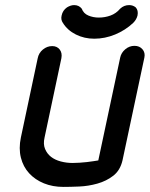

<svg xmlns="http://www.w3.org/2000/svg" viewBox="-20 -735 588 754"><path d="M368 -666Q392 -666 414 -674Q436 -682 452 -701Q467 -715 487 -715Q502 -715 513 -706Q524 -694 520 -674Q516 -658 503 -645Q472 -616 432 -599.5Q392 -583 350 -583Q311 -583 278 -599.5Q245 -616 227 -645Q218 -658 222 -674Q226 -694 243 -706Q258 -715 271 -715Q290 -715 301 -701Q308 -682 327 -674Q346 -666 368 -666ZM452 -509Q456 -528 472 -541.5Q488 -555 508 -555Q528 -555 539.5 -541.5Q551 -528 547 -509L461 -105Q452 -66 425 -45Q398 -24 362.5 -14Q327 -4 291 -2.5Q255 -1 229 -1Q187 -1 152.5 -15Q118 -29 94.5 -54.5Q71 -80 62 -116Q53 -152 62 -195L128 -506Q132 -527 148.5 -540.5Q165 -554 185 -554Q204 -554 214.5 -540.5Q225 -527 221 -506L155 -195Q149 -169 157 -150Q165 -131 180.5 -119Q196 -107 218.5 -101Q241 -95 265 -95Q278 -95 292.5 -96Q307 -97 321 -98.5Q335 -100 347 -102Q359 -104 366 -105Z"/></svg>

Font: VDS
Style: Italic
Weight: 400
Designer: artmaker
Foundry: artmaker
Version: Version 1.000 2009 initial release